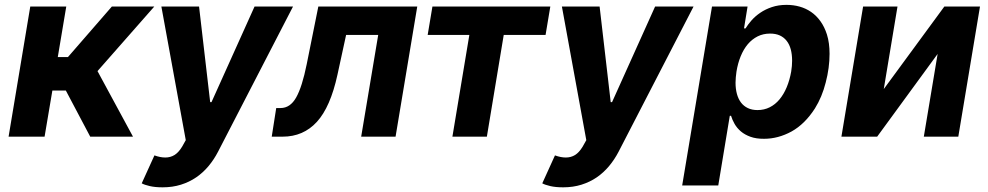

<svg xmlns="http://www.w3.org/2000/svg" viewBox="-20 -573 4143 805"><path d="M537.6 0H358.3L256 -193.5H199.6L166.9 0H16L106.9 -545.5H257.8L222.3 -333.8H264.9L448.9 -545.5H626.8L388.8 -274.9Z M661.9 212.4Q630 212.4 608 207.2Q585.9 202.1 574.2 195.7L627.5 78.5Q652 87.4 672.9 87.4Q694.6 87.4 711.6 76.9Q728.7 66.4 743.6 41.9L758.9 14.6L656.6 -545.5H814.6L861.2 -144.9H866.8L1047.2 -545.5H1208.5L894.5 62.5Q877.5 95.5 854.6 123Q831.7 150.6 802.7 170.5Q773.8 190.3 738.6 201.3Q703.5 212.4 661.9 212.4Z M1638.5 0H1494.3L1565.7 -426.5H1431.1L1394.9 -259.9Q1365.4 -124.3 1308.6 -62.1Q1251.8 0 1164.8 0H1119.3L1138.1 -120H1156.2Q1196.7 -120 1221.6 -164.1Q1246.8 -208.5 1266 -304L1314.6 -545.5H1729.4Z M2021.3 0H1876.8L1947.8 -426.5H1773.1L1793 -545.5H2287.3L2267.4 -426.5H2092Z M2341.3 212.4Q2309.3 212.4 2287.3 207.2Q2265.3 202.1 2253.6 195.7L2306.8 78.5Q2331.3 87.4 2352.3 87.4Q2373.9 87.4 2391 76.9Q2408 66.4 2422.9 41.9L2438.2 14.6L2335.9 -545.5H2494L2540.5 -144.9H2546.2L2726.6 -545.5H2887.8L2573.9 62.5Q2556.8 95.5 2533.9 123Q2511 150.6 2482.1 170.5Q2453.1 190.3 2418 201.3Q2382.8 212.4 2341.3 212.4Z M2991.5 204.5H2840.2L2965.2 -545.5H3114.3L3099.4 -453.8H3105.8Q3115.8 -470.2 3131 -487.6Q3146.3 -505 3167.6 -519.5Q3188.9 -534.1 3216.4 -543.3Q3244 -552.6 3277.7 -552.6Q3306.5 -552.6 3332.6 -545.3Q3358.7 -538 3380.7 -522.9Q3402.7 -507.8 3419.7 -484.2Q3436.8 -460.6 3447.1 -428.3Q3458.1 -393.1 3458.1 -347.3Q3458.1 -288.7 3442.1 -227.6Q3426.8 -166.5 3396.7 -118.3Q3354.4 -52.6 3298.7 -21.7Q3242.5 8.9 3183.6 8.9Q3150.6 9.2 3126.6 0.5Q3102.6 -8.2 3086.3 -22Q3070 -35.9 3060 -53.3Q3050.1 -70.7 3045.1 -87.4H3039.8ZM3155.9 -111.5Q3183.9 -111.5 3207.2 -123.2Q3230.5 -134.9 3248.2 -156.2Q3266 -177.6 3278.4 -207.2Q3290.8 -236.9 3297.2 -272.7Q3299 -284.8 3300.1 -296.2Q3301.1 -307.5 3301.1 -318.2Q3301.1 -344.8 3295.5 -365.9Q3289.8 -387.1 3278.2 -401.8Q3266.7 -416.5 3249.5 -424.4Q3232.2 -432.2 3208.8 -432.2Q3180 -432.2 3156.6 -420.5Q3133.2 -408.7 3115.4 -387.8Q3097.7 -366.8 3085.6 -337.4Q3073.5 -307.9 3067.8 -272.7Q3066.1 -260.3 3065 -248.8Q3063.9 -237.2 3063.9 -226.2Q3063.9 -200.6 3069.6 -179.5Q3075.3 -158.4 3086.6 -143.3Q3098 -128.2 3115.4 -119.9Q3132.8 -111.5 3155.9 -111.5Z M3997.9 0H3853.3L3911.2 -346.9L3657.7 0H3507.8L3598.7 -545.5H3742.9L3685.4 -199.6L3939.3 -545.5H4088.8Z"/></svg>

Font: Linik Sans
Style: Bold Italic
Weight: 700
Italic angle: 9°
Designer: Fonts by Rasmus Andersson / Changes by Cristiano Sobral with parts from Marc Monis
Foundry: rsms
Version: Version 3.020; ttfautohint (v1.6)